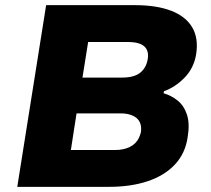

<svg xmlns="http://www.w3.org/2000/svg" viewBox="-20 -725 820 745"><path d="M47 0 159 -705H504Q587 -705 643.5 -683.5Q700 -662 725.5 -619.5Q751 -577 741 -514Q732 -460 695.5 -423Q659 -386 616 -371L615 -363Q644 -355 669 -335Q694 -315 705.5 -280Q717 -245 708 -192Q699 -130 659 -87Q619 -44 553.5 -22Q488 0 403 0ZM255 -143H427Q444 -143 458 -146Q472 -149 484 -155Q496 -161 504.5 -169.5Q513 -178 518.5 -189Q524 -200 527 -213Q529 -231 525 -244Q521 -257 511 -266Q501 -275 485 -280Q469 -285 449 -285H277ZM300 -424H454Q500 -424 523.5 -442.5Q547 -461 553 -494Q559 -527 540.5 -544.5Q522 -562 476 -562H322Z"/></svg>

Font: Nunito Sans 6pt Black
Style: Italic
Weight: 900
Italic angle: -9°
Version: Version 3.101;gftools[0.9.27]